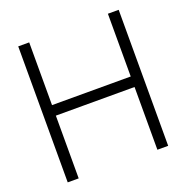

<svg xmlns="http://www.w3.org/2000/svg" viewBox="-133 -873 966 995"><g transform="rotate(-20 350.0 -375.0)"><path d="M627 -750V0H567.5V-346H133.5V0H73V-750H133.5V-404H567.5V-750Z"/></g></svg>

Font: Russisch Sans Light
Style: Regular
Weight: 300
Designer: Michael Sharanda (font) & Cristiano Sobral (main changes)
Foundry: Michael Sharanda
Version: Version 2.00;September 8, 2020;FontCreator 13.0.0.2681 64-bi